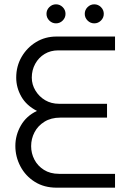

<svg xmlns="http://www.w3.org/2000/svg" viewBox="-20 -868 598 888"><path d="M242 0Q184 0 141 -27Q98 -54 74.5 -98.5Q51 -143 51 -193Q51 -243 76.5 -287.5Q102 -332 151 -355Q102 -380 78.5 -421.5Q55 -463 55 -509Q55 -562 80 -605Q105 -648 147 -673.5Q189 -699 241 -699H512V-635H249Q214 -635 186.5 -618.5Q159 -602 143 -573Q127 -544 127 -509Q127 -477 144 -449Q161 -421 189 -404.5Q217 -388 253 -388H475V-324H259Q216 -324 185.5 -305Q155 -286 139.5 -256Q124 -226 124 -192Q124 -159 139 -130Q154 -101 183 -82.5Q212 -64 253 -64H512V0ZM416 -760Q398 -760 385 -773Q372 -786 372 -804Q372 -822 385 -835Q398 -848 416 -848Q434 -848 447 -835Q460 -822 460 -804Q460 -786 447 -773Q434 -760 416 -760ZM239 -760Q221 -760 208 -773Q195 -786 195 -804Q195 -822 208 -835Q221 -848 239 -848Q257 -848 270 -835Q283 -822 283 -804Q283 -786 270 -773Q257 -760 239 -760Z"/></svg>

Font: MuseoModerno Thin Light
Style: Regular
Weight: 300
Version: Version 1.003